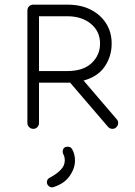

<svg xmlns="http://www.w3.org/2000/svg" viewBox="-20 -555 581 827"><path d="M464 0Q453 0 445 -9L282 -199H148V-25Q148 -15 141 -7.5Q134 0 123 0Q113 0 105.5 -7.5Q98 -15 98 -25V-510Q98 -521 105.5 -528Q113 -535 123 -535H270Q329 -535 371.5 -513Q414 -491 437.5 -453.5Q461 -416 461 -367Q461 -313 431.5 -269Q402 -225 340 -208L483 -41Q489 -35 489 -25Q489 -16 482 -8Q475 0 464 0ZM148 -485V-249H270Q339 -249 375 -283.5Q411 -318 411 -367Q411 -420 371.5 -452.5Q332 -485 270 -485ZM291 88Q303 110 303 136Q303 170 280.5 202.5Q258 235 213 250Q207 252 204 252Q196 252 189 245.5Q182 239 182 230Q182 216 195 210Q222 196 240.5 177.5Q259 159 259 136Q259 120 253 110Q250 104 250 99Q250 77 272 77Q285 77 291 88Z"/></svg>

Font: Hubballi
Style: Regular
Weight: 400
Designer: Erin McLaughlin
Version: Version 1.000; ttfautohint (v1.8.3)